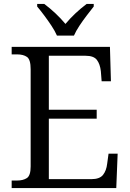

<svg xmlns="http://www.w3.org/2000/svg" viewBox="-20 -951 659 971"><path d="M39 0V-38H66Q97 -38 116 -50.5Q135 -63 135 -109V-601Q135 -650 116.5 -663Q98 -676 66 -676H39V-714H536L541 -540H494L490 -591Q486 -627 470 -648Q454 -669 413 -669H227V-396H469V-351H227V-45H442Q484 -45 501 -66.5Q518 -88 522 -123L529 -174H575L568 0ZM268 -771Q258 -794 240.5 -820.5Q223 -847 203.5 -873Q184 -899 168 -918V-931H204Q264 -886 311 -830Q357 -885 418 -931H454V-918Q439 -899 419 -873Q399 -847 381.5 -820.5Q364 -794 354 -771Z"/></svg>

Font: Noto Serif Hentaigana
Style: Regular
Weight: 400
Designer: Kazuhiro Yamada
Foundry: nipponia
Version: Version 1.000; ttfautohint (v1.8.4.7-5d5b)